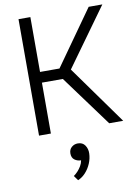

<svg xmlns="http://www.w3.org/2000/svg" viewBox="-106 -776 828 1148"><g transform="rotate(-10 308.0 -202.0)"><path d="M89 0V-707H161V-374H279L515 -707H598L345 -356L600 0H515L288 -309H161V0ZM273 303 252 274Q265 265 277 252Q289 239 298.5 223Q308 207 311 189Q289 189 272 176.5Q255 164 255 138Q255 114 271 100Q287 86 309 86Q338 86 352.5 107.5Q367 129 366 157Q365 188 352.5 217.5Q340 247 319.5 269.5Q299 292 273 303Z"/></g></svg>

Font: Onest Light
Style: Regular
Weight: 300
Designer: Dmitri Voloshin, Andrey Kudryavtsev
Foundry: Dmitri Voloshin, Andrey Kudryavtsev
Version: Version 1.000;gftools[0.9.33]